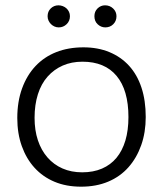

<svg xmlns="http://www.w3.org/2000/svg" viewBox="-20 -690 613 722"><path d="M285 12Q229 12 185 -6.5Q141 -25 110 -59Q79 -93 62 -140.5Q45 -188 45 -246Q45 -308 63 -357.5Q81 -407 113.5 -441.5Q146 -476 191.5 -494Q237 -512 294 -512Q348 -512 391.5 -494Q435 -476 465.5 -442.5Q496 -409 512 -360.5Q528 -312 528 -250Q528 -192 511 -144Q494 -96 463 -61Q432 -26 387 -7Q342 12 285 12ZM290 -458Q249 -458 216 -443.5Q183 -429 159 -402Q135 -375 122.5 -335.5Q110 -296 110 -247Q110 -200 122.5 -162.5Q135 -125 158.5 -98Q182 -71 215 -56.5Q248 -42 289 -42Q331 -42 363.5 -56Q396 -70 418 -96.5Q440 -123 451.5 -161.5Q463 -200 463 -250Q463 -351 418.5 -404.5Q374 -458 290 -458ZM376 -587Q360 -587 347.5 -598.5Q335 -610 335 -629Q335 -647 347 -658.5Q359 -670 375 -670Q393 -670 405.5 -658Q418 -646 418 -629Q418 -611 406 -599Q394 -587 376 -587ZM201 -587Q192 -587 184.5 -590.5Q177 -594 171.5 -599.5Q166 -605 162.5 -612.5Q159 -620 159 -629Q159 -647 171 -658.5Q183 -670 200 -670Q208 -670 216 -667Q224 -664 230 -658.5Q236 -653 239.5 -645.5Q243 -638 243 -629Q243 -611 230.5 -599Q218 -587 201 -587Z"/></svg>

Font: LuenTai2017
Style: Regular
Weight: 400
Designer: LuenTai
Foundry: Microsoft Corpration
Version: Version 1.00 November 27, 2016, initial release